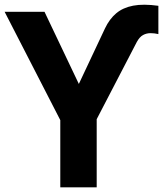

<svg xmlns="http://www.w3.org/2000/svg" viewBox="-20 -808 703 828"><path d="M240 0V-290L0 -757H172L320 -446L433 -686Q452 -726 481 -750.5Q510 -775 554 -783.5Q598 -792 663 -783V-661Q646 -665 629 -665Q612 -665 597 -657Q582 -649 570 -627L397 -294V0Z"/></svg>

Font: Menbere
Style: Regular
Weight: 400
Designer: Aleme Tadesse
Foundry: Sorkin Type Co
Version: Version 1.000